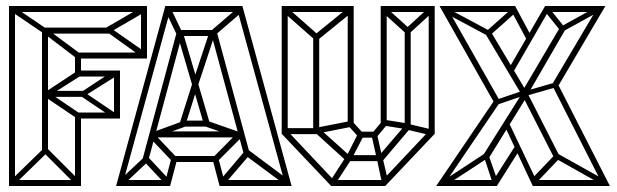

<svg xmlns="http://www.w3.org/2000/svg" viewBox="-20 -620 2058 640"><path d="M23 0 10 -13 122 -122 135 -109ZM10 0V-600H30V0ZM120 -111V-526H140V-111ZM240 -223 120 -304 135 -317 253 -237ZM230 -225V-245H370V-225ZM135 -295 120 -306 240 -385 253 -370ZM122 -511 10 -587 23 -600 135 -524ZM140 -297V-317H260V-297ZM230 -365V-385H370V-365ZM360 -225 240 -306 255 -317 373 -237ZM257 -297 240 -306 360 -385 373 -370ZM360 -225V-385H380V-225ZM230 0V-238H250V0ZM20 -600H460V-580H20ZM141 -520 249 -440 236 -425 126 -509ZM126 -528H350V-508H126ZM230 -445H460V-425H230ZM446 -593 463 -580 344 -511 329 -525ZM347 -528 463 -447 450 -432 329 -519ZM450 -600H470V-425H450ZM230 -372V-443H250V-372ZM10 0V-20H250V0ZM237 0 125 -112 138 -125 250 -13Z M932 0 769 -595 788 -600 952 0ZM388 -1 374 -15 457 -93 472 -80ZM373 0V-20H547V0ZM536 -1 462 -80 477 -93 550 -15ZM547 0 528 -5 552 -96 571 -91ZM556 -80 481 -159 496 -172 570 -94ZM559 -80V-100H705V-80ZM488 -158 480 -176 595 -218 603 -200ZM367 0 531 -600 550 -595 387 0ZM712 0 688 -91 707 -96 731 -5ZM492 -162V-182H784V-162ZM473 -80 454 -85 571 -520 590 -515ZM724 -1 710 -15 792 -112 808 -99ZM712 0V-20H946V0ZM595 -198V-218H669V-198ZM703 -80 689 -94 778 -184 794 -171ZM597 -200 578 -206 623 -348 642 -343ZM661 -201 621 -338 640 -343 680 -207ZM780 -158 660 -200 669 -218 789 -176ZM933 -2 790 -108 803 -124 945 -18ZM622 -332 571 -506 590 -511 641 -338ZM796 -94 682 -515 701 -520 815 -99ZM571 -501 529 -588 547 -597 588 -511ZM640 -335 621 -341 678 -513 697 -508ZM571 -500V-520H701V-500ZM531 -580V-600H788V-580ZM695 -501 683 -517 775 -596 788 -581Z M919 -600H939V-173H919ZM1139 -600H1159V-203H1139ZM1249 -600H1269V-203H1249ZM1409 -600H1429V-174H1409ZM919 -600H1159V-580H919ZM1249 -600H1429V-580H1249ZM1084 -20H1264V0H1084ZM919 -174 934 -188 1099 -13 1084 0ZM1249 -13 1414 -188 1429 -174 1264 0ZM1024 -500H1044V-184H1024ZM1329 -520H1349V-194H1329ZM1141 -595 1153 -579 1036 -484 1024 -500ZM1033 -484 923 -581 935 -597 1045 -500ZM1177 -181H1234V-161H1177ZM1135 -103H1255V-83H1135ZM1413 -598 1425 -582 1343 -507 1331 -523ZM1338 -504 1253 -581 1265 -597 1350 -520ZM920 -193H1044V-173H920ZM1135 -101 1152 -90 1097 -6 1081 -17ZM1175 -178 1192 -167 1152 -90 1136 -101ZM1254 -7 1236 -91 1255 -96 1274 -15ZM1235 -95 1218 -171 1236 -176 1253 -101ZM1040 -196 1151 -96 1135 -83 1025 -183ZM1341 -207 1421 -188 1416 -169 1336 -188ZM1155 -215 1193 -173 1177 -161 1139 -203ZM1255 -83 1239 -96 1334 -207 1349 -194ZM1234 -161 1218 -173 1253 -215 1269 -203ZM1033 -174 1028 -193 1155 -218 1160 -199ZM1260 -221 1342 -208 1337 -189 1255 -202Z M1991 0 1823 -331 1837 -345 2013 0ZM1451 0V-20H1635V0ZM1471 -5 1458 -18 1597 -109 1610 -96ZM1457 0H1434L1630 -289L1645 -277ZM1624 -4 1593 -98 1606 -111 1639 -16ZM1636 0H1612L1704 -144L1715 -125ZM1756 0 1661 -203 1674 -216 1770 -14ZM1762 -5 1749 -20 1833 -108 1846 -93ZM1605 -86 1587 -97 1721 -310 1735 -296ZM1756 0V-20H2001V0ZM1631 -271 1445 -600H1467L1646 -284ZM1986 -5 1826 -95 1839 -108 1998 -19ZM1640 -272 1627 -285 1733 -321 1746 -308ZM1831 -86 1719 -306 1733 -320 1845 -100ZM1728 -289 1600 -504 1614 -518 1742 -303ZM1609 -499 1465 -576 1478 -589 1622 -512ZM1732 -300 1719 -313 1827 -344 1840 -331ZM1456 -580V-600H1697V-580ZM1611 -500 1598 -513 1689 -594 1702 -581ZM1738 -303 1720 -314 1849 -533 1863 -519ZM1687 -373 1678 -395 1797 -600 1810 -586ZM1736 -487 1683 -586 1697 -600 1750 -501ZM1840 -332 1817 -333 1975 -600H1998ZM1850 -515 1797 -581 1810 -594 1863 -528ZM1858 -516 1845 -529 1965 -595 1978 -582ZM1797 -580V-600H1982V-580Z"/></svg>

Font: Octagon Variable
Style: Regular
Weight: 400
Designer: Alexander Royter, Emma Schmalisch, Felix Willnauer, Friederike Temme, Greta Wachholz, Jason Tsiakas, Julia Baskal, Julia
Foundry: Type Design @ HAW Hamburg
Version: Version 1.000